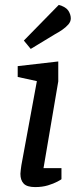

<svg xmlns="http://www.w3.org/2000/svg" viewBox="-20 -756 320 781"><path d="M123 5Q90 5 76.5 -9Q63 -23 63 -49Q63 -55 64.5 -65.5Q66 -76 67 -84L130 -426L52 -443V-487L217 -506V-425L157 -72H230V-27Q228 -25 213 -17Q198 -9 175 -2Q152 5 123 5ZM105 -557 77 -591 219 -736Q248 -728 258 -712.5Q268 -697 268 -681Q268 -668 258 -656.5Q248 -645 233.5 -635Q219 -625 204 -617Z"/></svg>

Font: Faustina Medium
Style: Italic
Weight: 500
Italic angle: -8°
Designer: Alfonso Garcia
Foundry: http://www.omnibus-type.com
Version: Version 1.200